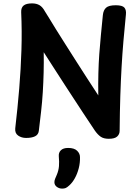

<svg xmlns="http://www.w3.org/2000/svg" viewBox="-20 -809 829 1133"><path d="M209 -36Q206 -14 186.5 -4.5Q167 5 134 5Q107 5 87 -9Q67 -23 70 -52Q84 -172 93.5 -287Q103 -402 106.5 -514Q110 -626 105 -737Q104 -764 119.5 -776.5Q135 -789 169 -789Q195 -789 213 -778.5Q231 -768 245 -742Q254 -728 270.5 -701Q287 -674 310 -636.5Q333 -599 362 -554Q391 -509 423 -458Q455 -407 490 -353.5Q525 -300 560 -246Q559 -316 560.5 -376Q562 -436 566 -491.5Q570 -547 575.5 -603Q581 -659 587 -720Q590 -749 606 -763.5Q622 -778 663 -778Q702 -778 714 -764Q726 -750 723 -723Q715 -643 708.5 -568Q702 -493 697.5 -414Q693 -335 690 -243.5Q687 -152 686 -37Q686 -17 671.5 -3.5Q657 10 622 10Q592 10 574.5 -2Q557 -14 540 -38Q503 -93 473.5 -138Q444 -183 417.5 -223.5Q391 -264 364 -305.5Q337 -347 306.5 -394.5Q276 -442 238 -501Q239 -439 237.5 -380.5Q236 -322 232.5 -265Q229 -208 222.5 -151Q216 -94 209 -36ZM327 114Q325 92 339 78Q353 64 382 64Q418 64 435 80.5Q452 97 452 118Q453 152 444.5 184.5Q436 217 421.5 243Q407 269 389 285Q376 297 367.5 300.5Q359 304 347 304Q329 304 315 293.5Q301 283 301 266Q301 257 305 246.5Q309 236 315 223Q326 197 328 171Q330 145 327 114Z"/></svg>

Font: Playpen Sans SemiBold
Style: Regular
Weight: 600
Designer: Laura Meseguer, Veronika Burian, José Scaglione
Foundry: TypeTogether
Version: Version 1.001